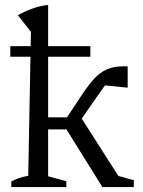

<svg xmlns="http://www.w3.org/2000/svg" viewBox="-20 -762 584 782"><path d="M26 0V-23Q39 -30 55.5 -36Q72 -42 95 -46L106 -632L53 -700Q81 -716 111.5 -727Q142 -738 176 -742V-44L250 -24V0ZM141 -235V-284H284V-235ZM397 0 237 -257 300 -299 475 -25 453 -48 525 -28V0ZM288 -243 235 -257 321 -387Q343 -419 364.5 -442.5Q386 -466 414.5 -479Q443 -492 483 -492Q487 -492 491.5 -492Q496 -492 500 -491V-405L391 -416L431 -438Q418 -429 403.5 -408.5Q389 -388 372 -364ZM22 -531V-574H348V-531Z"/></svg>

Font: Piazzolla 24pt
Style: Regular
Weight: 400
Designer: Juan Pablo del Peral
Foundry: Huerta Tipografica
Version: Version 2.005